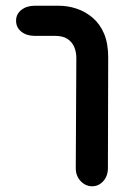

<svg xmlns="http://www.w3.org/2000/svg" viewBox="-20 -646 446 669"><path d="M357 -446 356 -60Q356 -33 340 -15Q324 3 301 3Q278 3 261 -15Q244 -33 244 -60L246 -444Q246 -465 238.5 -482.5Q231 -500 215 -510.5Q199 -521 172 -521H101Q73 -521 54.5 -535.5Q36 -550 36 -574Q36 -597 54.5 -611.5Q73 -626 101 -626H185Q216 -626 246.5 -616Q277 -606 302.5 -584.5Q328 -563 342.5 -529Q357 -495 357 -446Z"/></svg>

Font: Beiruti
Style: Bold
Weight: 700
Designer: Arlette Boutros
Foundry: Boutros
Version: Version 1.41